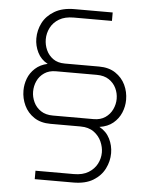

<svg xmlns="http://www.w3.org/2000/svg" viewBox="-58 -747 741 952"><g transform="rotate(5 312.5 -271.5)"><path d="M151 157V115H342Q386 115 414.5 97.5Q443 80 457 53Q471 26 471 -4Q471 -30 459 -57.5Q447 -85 421 -104Q395 -123 353 -123H205Q156 -123 123 -145Q90 -167 73.5 -202Q57 -237 57 -276Q57 -307 68 -336Q79 -365 103.5 -387.5Q128 -410 165 -418Q131 -436 114.5 -469.5Q98 -503 98 -539Q98 -580 116.5 -616.5Q135 -653 174.5 -676.5Q214 -700 274 -700H464V-658H274Q230 -658 201.5 -641Q173 -624 159 -596.5Q145 -569 145 -539Q145 -511 156.5 -485.5Q168 -460 191 -443.5Q214 -427 249 -427H420Q469 -427 502 -405Q535 -383 551.5 -348.5Q568 -314 568 -274Q568 -241 555 -210Q542 -179 515.5 -157Q489 -135 448 -129Q483 -110 500 -76Q517 -42 517 -4Q517 36 498.5 73Q480 110 441.5 133.5Q403 157 342 157ZM213 -165H416Q450 -165 473.5 -181Q497 -197 509 -222.5Q521 -248 521 -275Q521 -303 509 -328Q497 -353 473 -369Q449 -385 412 -385H209Q175 -385 151.5 -369Q128 -353 116.5 -328Q105 -303 105 -275Q105 -248 117 -222.5Q129 -197 153 -181Q177 -165 213 -165Z"/></g></svg>

Font: MuseoModerno Thin ExtraLight
Style: Regular
Weight: 250
Version: Version 1.002